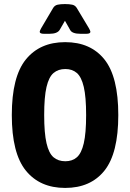

<svg xmlns="http://www.w3.org/2000/svg" viewBox="-20 -915 639 943"><path d="M300 8Q176 8 107 -77Q38 -162 38 -350Q38 -538 107 -623Q176 -708 300 -708Q425 -708 493 -623Q561 -538 561 -350Q561 -162 493 -77Q425 8 300 8ZM301 -123Q335 -123 357.5 -142.5Q380 -162 391.5 -211.5Q403 -261 403 -350Q403 -439 391.5 -488Q380 -537 357.5 -556.5Q335 -576 301 -576Q266 -576 243 -556.5Q220 -537 208.5 -488Q197 -439 197 -350Q197 -261 208.5 -211.5Q220 -162 243 -142.5Q266 -123 301 -123ZM196 -749Q175 -749 175 -759Q175 -761 177 -766Q179 -771 182 -776L241 -876Q249 -889 263.5 -892Q278 -895 298 -895H300Q320 -895 334.5 -892Q349 -889 357 -876L417 -776Q420 -771 422 -766Q424 -761 424 -759Q424 -749 404 -749H376Q335 -749 325 -767L299 -813L273 -768Q261 -749 223 -749Z"/></svg>

Font: Asap Condensed VF Beta
Style: Regular
Weight: 400
Designer: Pablo Cosgaya
Foundry: Omnibus-Type
Version: Version 1.008